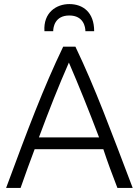

<svg xmlns="http://www.w3.org/2000/svg" viewBox="-20 -922 681 942"><path d="M81 0C105 -68 127 -130 150 -190H487C507 -129 530 -67 556 0H631C521 -289 448 -488 350 -693H290C192 -489 117 -289 10 0ZM171 -248C222 -385 267 -499 318 -615C368 -499 414 -385 466 -248ZM198 -769H241C241 -788 249 -846 320 -846C391 -846 399 -788 399 -769H442C442 -862 387 -902 320 -902C257 -902 192 -861 198 -769Z"/></svg>

Font: Repo Light
Style: Regular
Weight: 300
Designer: Stefan Peev
Foundry: Context Ltd
Version: Version 001.502